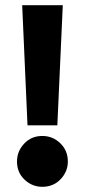

<svg xmlns="http://www.w3.org/2000/svg" viewBox="-20 -708 339 740"><path d="M201 -225H86L65.5 -688H222ZM143 12Q104 12 74.8 -15.5Q45.5 -43 45.5 -85.5Q45.5 -125 73.2 -154.5Q101 -184 143 -184Q183 -184 212.2 -156Q241.5 -128 241.5 -85.5Q241.5 -47 213.8 -17.5Q186 12 143 12Z"/></svg>

Font: Lucymar Sans ExtraBold
Style: Regular
Weight: 800
Foundry: The League of Moveable Type (original font) / Main changes by Cristiano Sobral with portions from Mirco Monsees
Version: Version 2.001;August 30, 2020;FontCreator 13.0.0.2681 64-bit